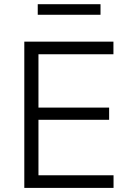

<svg xmlns="http://www.w3.org/2000/svg" viewBox="-20 -916 632 936"><path d="M98.5 0V-713H533V-651.5H167.5V-391.5H512V-332H167.5V-61.5H533.5V0ZM164 -844V-895.5H470V-844Z"/></svg>

Font: Heraclito Light
Style: Regular
Weight: 300
Designer: Kostas Bartsokas (font) & Cristiano Sobral (main changes)
Foundry: Kostas Bartsokas (font) & Cristiano Sobral (main changes)
Version: Version 1.00;July 8, 2020;FontCreator 13.0.0.2655 64-bit